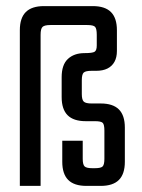

<svg xmlns="http://www.w3.org/2000/svg" viewBox="-20 -609 464 629"><path d="M184 -148H251V-89Q251 -70 257 -64Q263 -58 282 -58H291Q311 -58 316.5 -64Q322 -70 322 -89V-181Q322 -201 316.5 -206.5Q311 -212 291 -212H261Q221 -212 201.5 -231.5Q182 -251 182 -291V-356Q182 -397 202.5 -416Q223 -435 257 -435Q283 -435 290 -439.5Q297 -444 297 -460V-495Q297 -515 291.5 -521Q286 -527 266 -527H145Q126 -527 119.5 -521Q113 -515 113 -495V0H45V-510Q45 -550 64.5 -569.5Q84 -589 124 -589H284Q324 -589 343.5 -569.5Q363 -550 363 -510V-442Q363 -421 355 -406.5Q347 -392 332 -384.5Q317 -377 295 -377H280Q261 -377 254.5 -371.5Q248 -366 248 -346V-301Q248 -282 254.5 -276Q261 -270 280 -270H310Q350 -270 369.5 -250.5Q389 -231 389 -191V-79Q389 -39 369.5 -19.5Q350 0 310 0H263Q223 0 203.5 -19.5Q184 -39 184 -79Z"/></svg>

Font: Teko Variable Light
Style: Regular
Weight: 300
Designer: Manushi Parikh, Jonny Pinhorn
Foundry: Indian Type Foundry
Version: Version 3.000